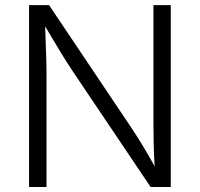

<svg xmlns="http://www.w3.org/2000/svg" viewBox="-20 -748 799 768"><path d="M96.2 0H166V-460.4C166 -499.5 163.1 -564.5 160.6 -642.6C210 -558.6 239.3 -510.3 272.9 -460L582.5 0H663.1V-727.5H593.8V-246.1C593.8 -204.1 594.7 -146.5 598.6 -82.5C565.4 -143.6 531.7 -197.3 507.8 -233.4L176.3 -727.5H96.2Z"/></svg>

Font: Raveo Light
Style: Regular
Weight: 300
Designer: Jakub Foglar, Rasmus Andersson (Inter)
Foundry: Jakubfoglar.com
Version: Version 1.100;Glyphs 3.2.3 (3260)